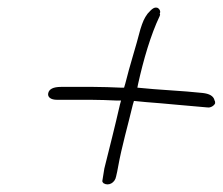

<svg xmlns="http://www.w3.org/2000/svg" viewBox="-20 -565 589 506"><path d="M107 -319C105 -309 114 -302 130 -302H219C242 -302 265 -301 288 -300H299L296 -289C283 -232 269 -177 255 -121L250 -90C249 -87 250 -85 253 -82C266 -74 283 -83 286 -100C288 -109 290 -117 291 -124C301 -180 317 -234 330 -289L333 -299L364 -296C418 -292 474 -286 525 -282H526C535 -280 545 -287 547 -293C547 -295 547 -299 545 -301V-302C542 -312 532 -318 514 -320C459 -326 398 -328 342 -334L344 -344C358 -407 377 -473 401 -523L402 -527L401 -529L402 -532C403 -535 401 -541 396 -544C388 -547 382 -544 369 -529C360 -517 356 -507 350 -488C338 -441 322 -393 310 -344L307 -334H298C274 -335 250 -336 226 -336H141C120 -336 109 -330 107 -319Z"/></svg>

Font: Scribbler
Style: HLIta
Weight: 100
Designer: Mew Too
Foundry: Cannot Into Space Fonts
Version: Version 1.001